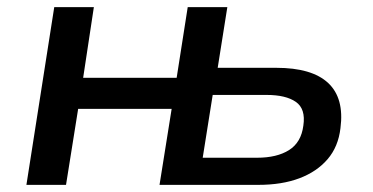

<svg xmlns="http://www.w3.org/2000/svg" viewBox="-20 -518 1044 538"><path d="M54 0 132 -498H243L213 -300H475L506 -498H617L590 -328H754Q854 -328 899.5 -285.5Q945 -243 934 -159Q928 -107 898 -72Q868 -37 819 -18.5Q770 0 704 0H427L461 -213H199L165 0ZM548 -76H700Q756 -76 790 -97.5Q824 -119 830 -166Q837 -213 809 -232.5Q781 -252 727 -252H576Z"/></svg>

Font: Nunito Sans 7pt SemiBold
Style: Italic
Weight: 600
Italic angle: -9°
Designer: Vernon Adams
Foundry: Vernon Adams
Version: Version 3.101;gftools[0.9.27]